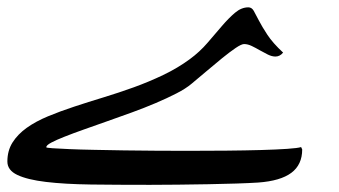

<svg xmlns="http://www.w3.org/2000/svg" viewBox="-93 -212 930 526"><path d="M33.7 191.4Q33.7 192.9 50.8 194.1Q67.9 195.3 96.9 196.5Q126 197.8 164.8 198.5Q203.6 199.2 246.6 200Q289.6 200.7 334.2 200.9Q378.9 201.2 420.4 201.2Q475.1 201.2 527.3 200.7Q579.6 200.2 622.1 199Q664.6 197.8 693.8 195.8Q723.1 193.8 731.9 190.9L734.9 197.3Q734.9 239.3 705.1 261.5Q675.3 283.7 614.3 288.1Q591.3 289.6 554.9 290.8Q518.6 292 477.3 292.7Q436 293.5 394.3 293.9Q352.5 294.4 317.9 294.4Q228.5 294.4 156.2 293.5Q84 292.5 33 286.4Q-18.1 280.3 -45.4 267.3Q-72.8 254.4 -72.8 230.5Q-72.8 200.7 -58.6 178.2Q-44.4 155.8 -19.8 138.2Q4.9 120.6 38.3 106.7Q71.8 92.8 110.4 80.1Q148.9 67.4 190.7 54.7Q232.4 42 273.7 27.1Q314.9 12.2 354.2 -6.6Q393.6 -25.4 426.8 -49.8Q454.1 -69.8 475.3 -94.5Q496.6 -119.1 515.1 -140.9Q533.7 -162.6 551 -177.2Q568.4 -191.9 587.4 -191.9Q596.7 -191.9 602.1 -182.4Q607.4 -172.9 616 -156.2Q624.5 -139.6 639.4 -116.9Q654.3 -94.2 682.6 -67.9Q673.8 -57.1 661.6 -57.1Q651.9 -57.1 640.9 -62.5Q629.9 -67.9 618.9 -74.2Q607.9 -80.6 596.9 -85.9Q585.9 -91.3 575.7 -91.3Q568.4 -91.3 552.2 -80.3Q536.1 -69.3 515.6 -52.7Q495.1 -36.1 472.9 -17.1Q450.7 2 431.6 17.6Q416 30.8 390.4 43.9Q364.7 57.1 333.7 70.3Q302.7 83.5 268.6 95.9Q234.4 108.4 200.9 120.1Q167.5 131.8 137.2 142.6Q106.9 153.3 84 162.4Q61 171.4 47.4 178.7Q33.7 186 33.7 191.4Z"/></svg>

Font: XB Zar
Style: Regular
Weight: 400
Designer: Behnam
Foundry: Irmug
Version: Version 8.005 2009